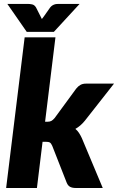

<svg xmlns="http://www.w3.org/2000/svg" viewBox="-20 -934 586 954"><path d="M10.5 0ZM255.5 -748.5 204 -329H214.5Q227.5 -329 235.2 -333.2Q243 -337.5 251.5 -347.5L358.5 -493.5Q368.5 -506 379.8 -512.2Q391 -518.5 407.5 -518.5H546.5L401.5 -334Q380.5 -308 354.5 -293.5Q365 -285 372.5 -273.5Q380 -262 386.5 -248L490.5 0H355.5Q339 0 328.2 -5.8Q317.5 -11.5 311.5 -26L239.5 -209.5Q234 -222 227.8 -225.8Q221.5 -229.5 207.5 -229.5H191.5L163.5 0H10.5L102.5 -748.5ZM16.5 -914.5H119.5Q128 -914.5 139.5 -912.2Q151 -910 159 -897L181.5 -852.5L188 -839.5L198 -852.5L229 -896.5Q234 -903 240 -906.8Q246 -910.5 251.8 -912.2Q257.5 -914 263 -914.2Q268.5 -914.5 272.5 -914.5H375.5L247.5 -775.5H113Z"/></svg>

Font: Lato Black
Style: Italic
Weight: 900
Italic angle: -7°
Designer: Lukasz Dziedzic
Foundry: tyPoland Lukasz Dziedzic
Version: Version 2.007; 2014-02-27